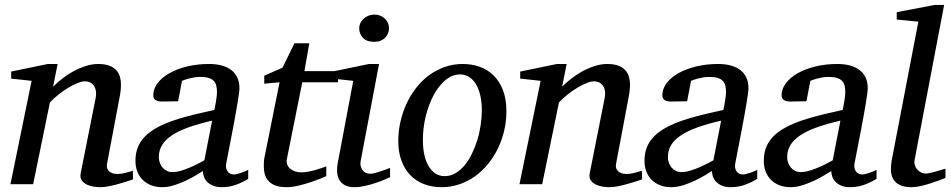

<svg xmlns="http://www.w3.org/2000/svg" viewBox="-20 -757 3907 789"><path d="M526.9 -20Q520.5 -17.6 504.6 -12.5Q488.8 -7.3 469.2 -1.7Q449.7 3.9 429.2 8.1Q408.7 12.2 393.1 12.2Q384.3 12.2 368.9 10.5Q353.5 8.8 339.4 2.7Q325.2 -3.4 316.4 -15.1Q307.6 -26.9 312 -46.9L373 -354Q376.5 -374 373.3 -387.2Q370.1 -400.4 363 -408.4Q356 -416.5 346.7 -419.7Q337.4 -422.9 329.1 -422.9Q316.9 -422.9 299.1 -415.8Q281.2 -408.7 261.5 -397Q241.7 -385.3 221.7 -369.4Q201.7 -353.5 185.1 -335.9L116.2 0H22.9L109.9 -424.8L25.9 -434.1V-462.9L176.8 -494.1H216.8L198.2 -400.9Q214.8 -417.5 236.3 -434.3Q257.8 -451.2 282.2 -464.4Q306.6 -477.5 332.8 -485.8Q358.9 -494.1 383.8 -494.1Q438.5 -494.1 461.7 -463.9Q484.9 -433.6 473.1 -366.2L419.9 -84Q417.5 -69.8 422.1 -61.5Q426.8 -53.2 434.3 -48.8Q441.9 -44.4 450.2 -43.2Q458.5 -42 462.9 -42Q476.6 -42 492.7 -45.9Q508.8 -49.8 525.9 -55.2Z M851.6 -261.2Q796.4 -248.5 755.4 -233.9Q714.4 -219.2 687 -201.2Q659.7 -183.1 646.2 -161.1Q632.8 -139.2 632.8 -111.8Q632.8 -98.6 637 -87.4Q641.1 -76.2 648.4 -67.9Q655.8 -59.6 665.8 -54.7Q675.8 -49.8 688 -49.8Q706.1 -49.8 727.1 -56.4Q748 -63 767.1 -71.5Q786.1 -80.1 800.8 -87.9Q815.4 -95.7 819.8 -98.1ZM1000 -22Q980 -9.3 951.7 1.5Q923.3 12.2 891.6 12.2Q869.1 12.2 854.2 5.6Q839.4 -1 830.3 -10.7Q821.3 -20.5 817.6 -32.2Q814 -43.9 814 -54.2Q805.2 -48.8 787.1 -37.8Q769 -26.9 745.8 -15.6Q722.7 -4.4 696.5 3.9Q670.4 12.2 646 12.2Q621.6 12.2 601.3 4.4Q581.1 -3.4 566.7 -17.6Q552.2 -31.7 544.4 -51.8Q536.6 -71.8 536.6 -96.2Q536.6 -122.1 543.5 -143.3Q550.3 -164.6 563.2 -181.6Q576.2 -198.7 594.2 -212.6Q612.3 -226.6 634.8 -237.8Q661.1 -251 689 -260.5Q716.8 -270 745.4 -277.8Q773.9 -285.6 803 -292Q832 -298.3 860.8 -305.2Q861.3 -308.6 863.3 -317.1Q865.2 -325.7 866.9 -336.4Q868.7 -347.2 870.1 -358.6Q871.6 -370.1 871.6 -379.9Q871.6 -394 868.7 -405.5Q865.7 -417 858.2 -424.8Q850.6 -432.6 837.2 -436.8Q823.7 -440.9 802.7 -440.9Q790.5 -440.9 778.6 -439Q766.6 -437 756.3 -434.3Q746.1 -431.6 738.8 -429Q731.4 -426.3 728 -424.8L711.9 -340.8L645 -339.8Q627.9 -339.8 618.9 -346.2Q609.9 -352.5 609.9 -365.2Q609.9 -391.6 627.4 -415Q645 -438.5 676 -456.1Q707 -473.6 749 -483.9Q791 -494.1 839.8 -494.1Q866.2 -494.1 888.7 -488.5Q911.1 -482.9 928 -470.9Q944.8 -459 954.3 -439.9Q963.9 -420.9 963.9 -394Q963.9 -386.2 961.4 -368.9Q959 -351.6 955.3 -328.6Q951.7 -305.7 946.5 -278.6Q941.4 -251.5 936.5 -224.6Q924.3 -161.6 909.7 -85.9Q905.8 -67.4 914.6 -53.7Q923.3 -40 941.9 -40Q945.3 -40 953.1 -41.7Q960.9 -43.5 969.7 -46.4Q978.5 -49.3 986.8 -52.7Q995.1 -56.2 1000 -59.1Z M1222.2 -418.9 1159.2 -105Q1156.2 -91.8 1160.2 -81.3Q1164.1 -70.8 1172.6 -63.7Q1181.2 -56.6 1192.6 -52.7Q1204.1 -48.8 1216.8 -48.8Q1231 -48.8 1246.1 -51.5Q1261.2 -54.2 1275.1 -58.1Q1289.1 -62 1301 -66.2Q1313 -70.3 1320.8 -73.2V-33.2Q1314.5 -30.3 1296.4 -22.9Q1278.3 -15.6 1254.9 -7.8Q1231.4 0 1205.6 6.1Q1179.7 12.2 1158.2 12.2Q1130.9 12.2 1112.8 5.6Q1094.7 -1 1084 -12.5Q1073.2 -23.9 1068.6 -39.8Q1064 -55.7 1064 -74.2Q1064 -84 1064.7 -94.2Q1065.4 -104.5 1067.9 -115.2L1128.9 -418.9L1065.9 -413.1V-445.8L1141.1 -479L1189.9 -579.1H1251L1231 -464.8H1369.1V-418.9Z M1583 -28.8Q1577.1 -26.4 1561.5 -19.5Q1545.9 -12.7 1524.9 -5.6Q1503.9 1.5 1480.7 6.8Q1457.5 12.2 1437 12.2Q1411.1 12.2 1396 3.4Q1380.9 -5.4 1373.5 -19.5Q1366.2 -33.7 1365.2 -51.3Q1364.3 -68.8 1367.7 -85.9L1431.6 -424.8L1345.7 -434.1V-462.9L1496.6 -494.1H1537.6L1461.9 -94.2Q1460 -84 1462.2 -74.7Q1464.4 -65.4 1469.5 -58.3Q1474.6 -51.3 1482.7 -47.1Q1490.7 -43 1501 -43Q1509.8 -43 1521.7 -46.1Q1533.7 -49.3 1545.7 -53.5Q1557.6 -57.6 1567.9 -61.5Q1578.1 -65.4 1583 -66.9ZM1578.6 -641.1Q1578.6 -629.9 1574.5 -619.9Q1570.3 -609.9 1562.7 -602.1Q1555.2 -594.2 1543.9 -589.6Q1532.7 -585 1518.1 -585Q1487.3 -585 1471.7 -601.3Q1456.1 -617.7 1456.1 -641.1Q1456.1 -650.9 1460.2 -660.6Q1464.4 -670.4 1472.4 -678.5Q1480.5 -686.5 1492.2 -691.7Q1503.9 -696.8 1519 -696.8Q1533.2 -696.8 1544.2 -691.9Q1555.2 -687 1563 -679.2Q1570.8 -671.4 1574.7 -661.4Q1578.6 -651.4 1578.6 -641.1Z M1960 -304.2Q1960 -339.8 1953.1 -367.2Q1946.3 -394.5 1934.6 -413.1Q1922.9 -431.6 1906.5 -441.4Q1890.1 -451.2 1871.1 -451.2Q1838.4 -451.2 1810.3 -427.5Q1782.2 -403.8 1761.7 -365.5Q1741.2 -327.1 1729.5 -279.1Q1717.8 -231 1717.8 -182.1Q1717.8 -145 1724.6 -117.2Q1731.4 -89.4 1743.7 -70.6Q1755.9 -51.8 1772 -42.5Q1788.1 -33.2 1807.1 -33.2Q1830.6 -33.2 1851.3 -45.2Q1872.1 -57.1 1888.9 -77.4Q1905.8 -97.7 1918.9 -124.5Q1932.1 -151.4 1941.4 -181.4Q1950.7 -211.4 1955.3 -243.2Q1960 -274.9 1960 -304.2ZM2061 -299.8Q2061 -259.3 2052 -220.5Q2043 -181.6 2026.1 -147Q2009.3 -112.3 1985.6 -83.3Q1961.9 -54.2 1932.4 -33Q1902.8 -11.7 1868.2 0.2Q1833.5 12.2 1794.9 12.2Q1753.9 12.2 1720.7 -1Q1687.5 -14.2 1664.6 -38.8Q1641.6 -63.5 1629.2 -98.4Q1616.7 -133.3 1616.7 -176.8Q1616.7 -217.3 1625.5 -256.6Q1634.3 -295.9 1650.6 -331.1Q1667 -366.2 1690.4 -396.2Q1713.9 -426.3 1743.4 -448Q1772.9 -469.7 1807.9 -481.9Q1842.8 -494.1 1881.8 -494.1Q1918 -494.1 1950.4 -482.9Q1982.9 -471.7 2007.6 -447.8Q2032.2 -423.8 2046.6 -387.2Q2061 -350.6 2061 -299.8Z M2618.7 -20Q2612.3 -17.6 2596.4 -12.5Q2580.6 -7.3 2561 -1.7Q2541.5 3.9 2521 8.1Q2500.5 12.2 2484.9 12.2Q2476.1 12.2 2460.7 10.5Q2445.3 8.8 2431.2 2.7Q2417 -3.4 2408.2 -15.1Q2399.4 -26.9 2403.8 -46.9L2464.8 -354Q2468.3 -374 2465.1 -387.2Q2461.9 -400.4 2454.8 -408.4Q2447.8 -416.5 2438.5 -419.7Q2429.2 -422.9 2420.9 -422.9Q2408.7 -422.9 2390.9 -415.8Q2373 -408.7 2353.3 -397Q2333.5 -385.3 2313.5 -369.4Q2293.5 -353.5 2276.9 -335.9L2208 0H2114.7L2201.7 -424.8L2117.7 -434.1V-462.9L2268.6 -494.1H2308.6L2290 -400.9Q2306.6 -417.5 2328.1 -434.3Q2349.6 -451.2 2374 -464.4Q2398.4 -477.5 2424.6 -485.8Q2450.7 -494.1 2475.6 -494.1Q2530.3 -494.1 2553.5 -463.9Q2576.7 -433.6 2564.9 -366.2L2511.7 -84Q2509.3 -69.8 2513.9 -61.5Q2518.6 -53.2 2526.1 -48.8Q2533.7 -44.4 2542 -43.2Q2550.3 -42 2554.7 -42Q2568.4 -42 2584.5 -45.9Q2600.6 -49.8 2617.7 -55.2Z M2943.4 -261.2Q2888.2 -248.5 2847.2 -233.9Q2806.2 -219.2 2778.8 -201.2Q2751.5 -183.1 2738 -161.1Q2724.6 -139.2 2724.6 -111.8Q2724.6 -98.6 2728.8 -87.4Q2732.9 -76.2 2740.2 -67.9Q2747.6 -59.6 2757.6 -54.7Q2767.6 -49.8 2779.8 -49.8Q2797.9 -49.8 2818.8 -56.4Q2839.8 -63 2858.9 -71.5Q2877.9 -80.1 2892.6 -87.9Q2907.2 -95.7 2911.6 -98.1ZM3091.8 -22Q3071.8 -9.3 3043.5 1.5Q3015.1 12.2 2983.4 12.2Q2960.9 12.2 2946 5.6Q2931.2 -1 2922.1 -10.7Q2913.1 -20.5 2909.4 -32.2Q2905.8 -43.9 2905.8 -54.2Q2897 -48.8 2878.9 -37.8Q2860.8 -26.9 2837.6 -15.6Q2814.5 -4.4 2788.3 3.9Q2762.2 12.2 2737.8 12.2Q2713.4 12.2 2693.1 4.4Q2672.9 -3.4 2658.4 -17.6Q2644 -31.7 2636.2 -51.8Q2628.4 -71.8 2628.4 -96.2Q2628.4 -122.1 2635.3 -143.3Q2642.1 -164.6 2655 -181.6Q2668 -198.7 2686 -212.6Q2704.1 -226.6 2726.6 -237.8Q2752.9 -251 2780.8 -260.5Q2808.6 -270 2837.2 -277.8Q2865.7 -285.6 2894.8 -292Q2923.8 -298.3 2952.6 -305.2Q2953.1 -308.6 2955.1 -317.1Q2957 -325.7 2958.7 -336.4Q2960.4 -347.2 2961.9 -358.6Q2963.4 -370.1 2963.4 -379.9Q2963.4 -394 2960.4 -405.5Q2957.5 -417 2950 -424.8Q2942.4 -432.6 2929 -436.8Q2915.5 -440.9 2894.5 -440.9Q2882.3 -440.9 2870.4 -439Q2858.4 -437 2848.1 -434.3Q2837.9 -431.6 2830.6 -429Q2823.2 -426.3 2819.8 -424.8L2803.7 -340.8L2736.8 -339.8Q2719.7 -339.8 2710.7 -346.2Q2701.7 -352.5 2701.7 -365.2Q2701.7 -391.6 2719.2 -415Q2736.8 -438.5 2767.8 -456.1Q2798.8 -473.6 2840.8 -483.9Q2882.8 -494.1 2931.6 -494.1Q2958 -494.1 2980.5 -488.5Q3002.9 -482.9 3019.8 -470.9Q3036.6 -459 3046.1 -439.9Q3055.7 -420.9 3055.7 -394Q3055.7 -386.2 3053.2 -368.9Q3050.8 -351.6 3047.1 -328.6Q3043.5 -305.7 3038.3 -278.6Q3033.2 -251.5 3028.3 -224.6Q3016.1 -161.6 3001.5 -85.9Q2997.6 -67.4 3006.3 -53.7Q3015.1 -40 3033.7 -40Q3037.1 -40 3044.9 -41.7Q3052.7 -43.5 3061.5 -46.4Q3070.3 -49.3 3078.6 -52.7Q3086.9 -56.2 3091.8 -59.1Z M3433.6 -261.2Q3378.4 -248.5 3337.4 -233.9Q3296.4 -219.2 3269 -201.2Q3241.7 -183.1 3228.3 -161.1Q3214.8 -139.2 3214.8 -111.8Q3214.8 -98.6 3219 -87.4Q3223.1 -76.2 3230.5 -67.9Q3237.8 -59.6 3247.8 -54.7Q3257.8 -49.8 3270 -49.8Q3288.1 -49.8 3309.1 -56.4Q3330.1 -63 3349.1 -71.5Q3368.2 -80.1 3382.8 -87.9Q3397.5 -95.7 3401.9 -98.1ZM3582 -22Q3562 -9.3 3533.7 1.5Q3505.4 12.2 3473.6 12.2Q3451.2 12.2 3436.3 5.6Q3421.4 -1 3412.4 -10.7Q3403.3 -20.5 3399.7 -32.2Q3396 -43.9 3396 -54.2Q3387.2 -48.8 3369.1 -37.8Q3351.1 -26.9 3327.9 -15.6Q3304.7 -4.4 3278.6 3.9Q3252.4 12.2 3228 12.2Q3203.6 12.2 3183.3 4.4Q3163.1 -3.4 3148.7 -17.6Q3134.3 -31.7 3126.5 -51.8Q3118.7 -71.8 3118.7 -96.2Q3118.7 -122.1 3125.5 -143.3Q3132.3 -164.6 3145.3 -181.6Q3158.2 -198.7 3176.3 -212.6Q3194.3 -226.6 3216.8 -237.8Q3243.2 -251 3271 -260.5Q3298.8 -270 3327.4 -277.8Q3356 -285.6 3385 -292Q3414.1 -298.3 3442.9 -305.2Q3443.4 -308.6 3445.3 -317.1Q3447.3 -325.7 3449 -336.4Q3450.7 -347.2 3452.1 -358.6Q3453.6 -370.1 3453.6 -379.9Q3453.6 -394 3450.7 -405.5Q3447.8 -417 3440.2 -424.8Q3432.6 -432.6 3419.2 -436.8Q3405.8 -440.9 3384.8 -440.9Q3372.6 -440.9 3360.6 -439Q3348.6 -437 3338.4 -434.3Q3328.1 -431.6 3320.8 -429Q3313.5 -426.3 3310.1 -424.8L3293.9 -340.8L3227.1 -339.8Q3210 -339.8 3200.9 -346.2Q3191.9 -352.5 3191.9 -365.2Q3191.9 -391.6 3209.5 -415Q3227.1 -438.5 3258.1 -456.1Q3289.1 -473.6 3331.1 -483.9Q3373 -494.1 3421.9 -494.1Q3448.2 -494.1 3470.7 -488.5Q3493.2 -482.9 3510 -470.9Q3526.9 -459 3536.4 -439.9Q3545.9 -420.9 3545.9 -394Q3545.9 -386.2 3543.5 -368.9Q3541 -351.6 3537.4 -328.6Q3533.7 -305.7 3528.6 -278.6Q3523.4 -251.5 3518.6 -224.6Q3506.3 -161.6 3491.7 -85.9Q3487.8 -67.4 3496.6 -53.7Q3505.4 -40 3523.9 -40Q3527.3 -40 3535.2 -41.7Q3543 -43.5 3551.8 -46.4Q3560.5 -49.3 3568.8 -52.7Q3577.1 -56.2 3582 -59.1Z M3865.2 -25.9Q3859.4 -23.4 3843.3 -17.3Q3827.1 -11.2 3807.1 -4.6Q3787.1 2 3765.4 7.1Q3743.7 12.2 3726.1 12.2Q3703.1 12.2 3687 6.8Q3670.9 1.5 3660.6 -8.3Q3650.4 -18.1 3645.8 -31.5Q3641.1 -44.9 3641.1 -61Q3641.1 -76.2 3644 -96.2L3753.9 -668L3665 -676.8V-707L3821.3 -736.8H3859.9L3738.3 -99.1Q3736.3 -88.9 3739.3 -78.9Q3742.2 -68.8 3748.5 -61.3Q3754.9 -53.7 3764.2 -48.8Q3773.4 -43.9 3784.2 -43.9Q3791.5 -43.9 3803.5 -46.6Q3815.4 -49.3 3827.6 -52.7Q3839.8 -56.2 3850.3 -59.6Q3860.8 -63 3865.2 -64Z"/></svg>

Font: Charis SIL Phon
Style: Italic
Weight: 400
Italic angle: -11°
Foundry: SIL International
Version: Version 5.000